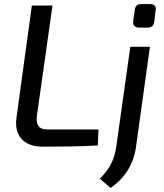

<svg xmlns="http://www.w3.org/2000/svg" viewBox="-20 -717 805 940"><path d="M237 -690 160 -146Q157 -117 168.5 -100Q180 -83 214 -83H462L459 -5Q394 -1 323.5 0Q253 1 186 1Q144 1 113 -15.5Q82 -32 68 -64.5Q54 -97 61 -143L136 -690ZM714 -488 645 8Q639 48 622.5 84.5Q606 121 580 151Q554 181 521 203L469 158Q504 123 523 86.5Q542 50 549 3L618 -488ZM715 -697Q731 -697 738 -688.5Q745 -680 742 -666L735 -609Q731 -582 703 -582H660Q629 -582 632 -614L640 -669Q643 -697 671 -697Z"/></svg>

Font: Exo 2 Medium
Style: Italic
Weight: 500
Italic angle: -8°
Designer: Natanael Gama
Foundry: Natanael Gama
Version: Version 2.010